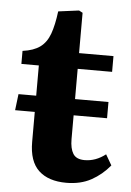

<svg xmlns="http://www.w3.org/2000/svg" viewBox="-51 -725 530 778"><g transform="rotate(5 213.5 -336.0)"><path d="M248 14Q175 14 135.5 -23Q96 -60 96 -139V-261H16L24 -327H96V-450H25V-503Q70 -509 96 -528Q122 -547 135 -583Q148 -619 155 -675L239 -686L254 -678V-514H394V-450H254V-327H390V-261H254V-164Q254 -126 267 -105Q280 -84 314 -84Q359 -84 399 -115L424 -72Q392 -33 349 -9.5Q306 14 248 14Z"/></g></svg>

Font: Literata 36pt
Style: Bold
Weight: 700
Designer: Latin by Veronika Burian and Jose Scaglione. Greek by Irene Vlachou. Cyrillic by Vera Evstafieva.
Foundry: TypeTogether
Version: Version 3.002